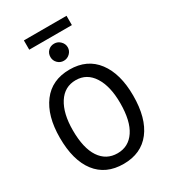

<svg xmlns="http://www.w3.org/2000/svg" viewBox="-221 -1013 991 1127"><g transform="rotate(-30 275.0 -449.5)"><path d="M276 11Q156 11 91.5 -72.5Q27 -156 27 -309Q27 -457 91.5 -542.5Q156 -628 276 -628Q395 -628 459.5 -542.5Q524 -457 524 -309Q524 -156 459.5 -72.5Q395 11 276 11ZM276 -61Q351 -61 393.5 -124.5Q436 -188 436 -309Q436 -423 393.5 -489.5Q351 -556 276 -556Q200 -556 157.5 -489.5Q115 -423 115 -309Q115 -188 157.5 -124.5Q200 -61 276 -61ZM274 -689Q250 -689 233 -706Q216 -723 216 -747Q216 -772 232.5 -788.5Q249 -805 274 -805Q298 -805 315.5 -787.5Q333 -770 333 -747Q333 -723 315.5 -706Q298 -689 274 -689ZM130 -847V-910H419V-847Z"/></g></svg>

Font: Inconsolata SemiExpanded Medium
Style: Regular
Weight: 500
Width: 6
Monospace: yes
Designer: Raph Levien, Cyreal, Brenton Simpson
Foundry: Raph Levien, Cyreal, Google
Version: Version 3.001; ttfautohint (v1.8.2.53-6de2)